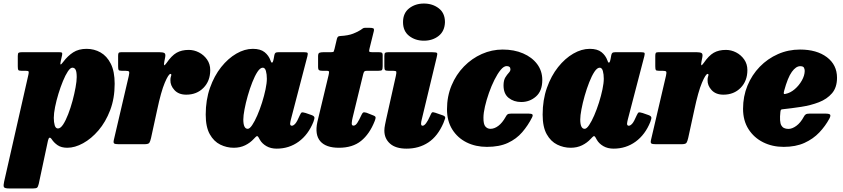

<svg xmlns="http://www.w3.org/2000/svg" viewBox="-86 -815 4766 1085"><path d="M37.5 -520H248.5Q259.5 -520 263.2 -517.8Q267 -515.5 265 -504L257.5 -470Q254 -454 256.2 -451Q258.5 -448 271.5 -465.5Q296.5 -499 327.5 -519Q358.5 -539 403.5 -539Q446 -539 482 -518.8Q518 -498.5 540 -455Q562 -411.5 562 -341.5Q562 -259 536.5 -192.2Q511 -125.5 470.5 -78.2Q430 -31 383.5 -5.5Q337 20 294.5 20Q260.5 20 239.5 5.5Q218.5 -9 206 -28.5Q191.5 -49 185 -20L133 224Q129 240.5 123.8 245.2Q118.5 250 100.5 250H-33.5Q-61 250 -64.2 241.5Q-67.5 233 -63 213L74.5 -393Q77.5 -406 75.8 -410.5Q74 -415 59 -415H35Q20 -415 17.2 -419.8Q14.5 -424.5 14.5 -441V-499Q14.5 -513.5 19.2 -516.8Q24 -520 37.5 -520ZM218 -149Q218 -124.5 223.2 -106.8Q228.5 -89 241.5 -89Q256 -89 270.8 -111.5Q285.5 -134 299.2 -169.5Q313 -205 323.8 -245Q334.5 -285 341 -321Q347.5 -357 347.5 -379Q347.5 -408.5 341.5 -420.5Q335.5 -432.5 323 -432.5Q311.5 -432.5 297.5 -411.5Q283.5 -390.5 269.8 -357Q256 -323.5 244.2 -285Q232.5 -246.5 225.2 -210.2Q218 -174 218 -149Z M598.5 -520H815Q834 -520 842.5 -515.5Q851 -511 847.5 -492L843 -469Q839.5 -451.5 841.5 -447Q843.5 -442.5 855.5 -459.5Q883.5 -500.5 911.8 -516.8Q940 -533 980.5 -533Q1010.5 -533 1038.2 -518.8Q1066 -504.5 1084 -478.8Q1102 -453 1102 -419Q1102 -357.5 1064 -318.8Q1026 -280 966.5 -280Q923.5 -280 899.8 -306Q876 -332 877 -362.5Q877 -375 879.5 -381.2Q882 -387.5 882 -392.5Q882 -397.5 877.5 -397.5Q866.5 -397.5 845.2 -347.5Q824 -297.5 802 -193.5L767.5 -35Q763 -15.5 757.8 -7.8Q752.5 0 728.5 0H586.5Q565 0 559.2 -4.2Q553.5 -8.5 557.5 -25L642 -387Q646 -405 643.2 -410Q640.5 -415 622.5 -415H602Q587 -415 584.2 -419.8Q581.5 -424.5 581.5 -441V-499.5Q581.5 -511 584.2 -515.5Q587 -520 598.5 -520Z M1685 -126Q1656 -54 1601.8 -14.5Q1547.5 25 1477.5 25Q1444 25 1419.5 10.8Q1395 -3.5 1383 -24.5Q1376.5 -36 1374.5 -39.5Q1369 -48 1364.2 -45.2Q1359.5 -42.5 1348.5 -30.5Q1328 -8 1299.5 6Q1271 20 1235 20Q1195 20 1158.8 2.2Q1122.5 -15.5 1099.5 -56.5Q1076.5 -97.5 1076.5 -167.5Q1076.5 -250 1100.5 -318.2Q1124.5 -386.5 1163.8 -435.8Q1203 -485 1249.8 -512Q1296.5 -539 1342.5 -539Q1386 -539 1409.2 -520.2Q1432.5 -501.5 1442.5 -473.5Q1445.5 -462 1450.8 -461Q1456 -460 1460.5 -482L1464.5 -504Q1466.5 -513 1470.8 -516.5Q1475 -520 1488 -520H1632Q1650 -520 1652.2 -515.5Q1654.5 -511 1651 -497L1557.5 -138.5Q1556.5 -134 1555 -127Q1553.5 -120 1553.5 -116Q1553.5 -104.5 1563.5 -104.5Q1572 -104.5 1582.5 -116Q1593 -127.5 1608 -163Q1614.5 -177.5 1619.2 -179.5Q1624 -181.5 1641 -176.5L1675.5 -164.5Q1688.5 -159.5 1690.5 -152.5Q1692.5 -145.5 1685 -126ZM1422 -370Q1422 -395 1416.8 -413.8Q1411.5 -432.5 1399 -432.5Q1384.5 -432.5 1369.2 -409.5Q1354 -386.5 1339.8 -350.2Q1325.5 -314 1314 -273.5Q1302.5 -233 1295.8 -197.2Q1289 -161.5 1289 -140Q1289 -87 1314 -87Q1325 -87 1339.2 -108.2Q1353.5 -129.5 1368 -163Q1382.5 -196.5 1394.8 -235.2Q1407 -274 1414.5 -309.8Q1422 -345.5 1422 -370Z M1742.5 -520H1783.5Q1798 -520 1800 -524Q1802 -528 1804.5 -539L1818 -596Q1820.5 -604.5 1824.2 -607.8Q1828 -611 1837.5 -611.5Q1882.5 -614 1910 -625Q1937.5 -636 1951.5 -645.5Q1961 -652.5 1965.2 -655Q1969.5 -657.5 1976 -657.8Q1982.5 -658 1997.5 -658Q2016 -658 2022.8 -655.2Q2029.5 -652.5 2026.5 -639L2002.5 -542Q1999 -528.5 2000.5 -524.2Q2002 -520 2017.5 -520H2054.5Q2065.5 -520 2071 -517.5Q2076.5 -515 2076.5 -503V-442Q2076.5 -425 2073.2 -420Q2070 -415 2052.5 -415H1988Q1976.5 -415 1972.8 -410.8Q1969 -406.5 1966.5 -396L1906.5 -149.5Q1903 -135.5 1901.8 -120.2Q1900.5 -105 1911.5 -105Q1923 -105 1933.2 -120.8Q1943.5 -136.5 1956 -164Q1960.5 -174.5 1965.5 -178.5Q1970.5 -182.5 1985 -178L2021.5 -163.5Q2035.5 -158.5 2036.5 -152.2Q2037.5 -146 2031.5 -131Q2002.5 -57.5 1954.5 -18.8Q1906.5 20 1829.5 20Q1755.5 20 1723.8 -17Q1692 -54 1707.5 -126L1771 -391Q1773.5 -402.5 1773.5 -408.8Q1773.5 -415 1759 -415H1736Q1723.5 -415 1717.5 -418.2Q1711.5 -421.5 1711.5 -437.5V-497.5Q1711.5 -514 1719.5 -517Q1727.5 -520 1742.5 -520Z M2191.5 -690Q2191.5 -741 2226.2 -768Q2261 -795 2309.5 -795Q2358.5 -795 2393.5 -768Q2428.5 -741 2428.5 -690Q2427 -639 2392.8 -612Q2358.5 -585 2309.5 -585Q2261 -585 2226.2 -612Q2191.5 -639 2191.5 -690ZM2381.5 -490 2297 -138.5Q2293.5 -125.5 2293.5 -116Q2293.5 -104.5 2302 -104.5Q2320 -104.5 2344.5 -160Q2351 -175.5 2355 -179.2Q2359 -183 2373.5 -178L2418 -162.5Q2432.5 -157 2429.5 -146.2Q2426.5 -135.5 2420 -120Q2387.5 -45 2334.5 -10Q2281.5 25 2211.5 25Q2150 25 2118 -3.5Q2086 -32 2086 -77Q2086 -91.5 2089.8 -110Q2093.5 -128.5 2096 -140L2151 -386Q2155 -404.5 2153.5 -409.8Q2152 -415 2135 -415H2109.5Q2094 -415 2090 -419.2Q2086 -423.5 2086 -440V-499Q2086 -513.5 2090.8 -516.8Q2095.5 -520 2109.5 -520H2355.5Q2380.5 -520 2383.8 -515.2Q2387 -510.5 2381.5 -490Z M2978.5 -363Q2978.5 -301 2943 -269.8Q2907.5 -238.5 2859.5 -238.5Q2817.5 -238.5 2788.2 -262Q2759 -285.5 2759.5 -334Q2760 -362 2769.8 -377.8Q2779.5 -393.5 2789 -403.5Q2798.5 -413.5 2798.5 -423Q2798.5 -441.5 2777 -441.5Q2761 -441.5 2743.2 -420Q2725.5 -398.5 2708.2 -364Q2691 -329.5 2677 -289.8Q2663 -250 2654.5 -213Q2646 -176 2646 -150Q2645.5 -113 2657 -100Q2668.5 -87 2685.5 -87Q2708 -87 2730.2 -103.8Q2752.5 -120.5 2771.5 -154.5Q2776 -163.5 2781.5 -168.2Q2787 -173 2802.5 -173H2901.5Q2917.5 -173 2922.2 -168.5Q2927 -164 2920.5 -151Q2897.5 -105.5 2865 -67.8Q2832.5 -30 2784.2 -7.5Q2736 15 2665.5 15Q2602 15 2551 -10.2Q2500 -35.5 2470 -83.2Q2440 -131 2440 -197.5Q2440 -270.5 2465.8 -332.2Q2491.5 -394 2536 -439.5Q2580.5 -485 2637 -510Q2693.5 -535 2754.5 -535Q2819.5 -535 2870 -513.2Q2920.5 -491.5 2949.5 -452.8Q2978.5 -414 2978.5 -363Z M3589 -126Q3560 -54 3505.8 -14.5Q3451.5 25 3381.5 25Q3348 25 3323.5 10.8Q3299 -3.5 3287 -24.5Q3280.5 -36 3278.5 -39.5Q3273 -48 3268.2 -45.2Q3263.5 -42.5 3252.5 -30.5Q3232 -8 3203.5 6Q3175 20 3139 20Q3099 20 3062.8 2.2Q3026.5 -15.5 3003.5 -56.5Q2980.5 -97.5 2980.5 -167.5Q2980.5 -250 3004.5 -318.2Q3028.5 -386.5 3067.8 -435.8Q3107 -485 3153.8 -512Q3200.5 -539 3246.5 -539Q3290 -539 3313.2 -520.2Q3336.5 -501.5 3346.5 -473.5Q3349.5 -462 3354.8 -461Q3360 -460 3364.5 -482L3368.5 -504Q3370.5 -513 3374.8 -516.5Q3379 -520 3392 -520H3536Q3554 -520 3556.2 -515.5Q3558.5 -511 3555 -497L3461.5 -138.5Q3460.5 -134 3459 -127Q3457.5 -120 3457.5 -116Q3457.5 -104.5 3467.5 -104.5Q3476 -104.5 3486.5 -116Q3497 -127.5 3512 -163Q3518.5 -177.5 3523.2 -179.5Q3528 -181.5 3545 -176.5L3579.5 -164.5Q3592.5 -159.5 3594.5 -152.5Q3596.5 -145.5 3589 -126ZM3326 -370Q3326 -395 3320.8 -413.8Q3315.5 -432.5 3303 -432.5Q3288.5 -432.5 3273.2 -409.5Q3258 -386.5 3243.8 -350.2Q3229.5 -314 3218 -273.5Q3206.5 -233 3199.8 -197.2Q3193 -161.5 3193 -140Q3193 -87 3218 -87Q3229 -87 3243.2 -108.2Q3257.5 -129.5 3272 -163Q3286.5 -196.5 3298.8 -235.2Q3311 -274 3318.5 -309.8Q3326 -345.5 3326 -370Z M3634 -520H3850.5Q3869.5 -520 3878 -515.5Q3886.5 -511 3883 -492L3878.5 -469Q3875 -451.5 3877 -447Q3879 -442.5 3891 -459.5Q3919 -500.5 3947.2 -516.8Q3975.5 -533 4016 -533Q4046 -533 4073.8 -518.8Q4101.5 -504.5 4119.5 -478.8Q4137.5 -453 4137.5 -419Q4137.5 -357.5 4099.5 -318.8Q4061.5 -280 4002 -280Q3959 -280 3935.2 -306Q3911.5 -332 3912.5 -362.5Q3912.5 -375 3915 -381.2Q3917.5 -387.5 3917.5 -392.5Q3917.5 -397.5 3913 -397.5Q3902 -397.5 3880.8 -347.5Q3859.5 -297.5 3837.5 -193.5L3803 -35Q3798.5 -15.5 3793.2 -7.8Q3788 0 3764 0H3622Q3600.5 0 3594.8 -4.2Q3589 -8.5 3593 -25L3677.5 -387Q3681.5 -405 3678.8 -410Q3676 -415 3658 -415H3637.5Q3622.5 -415 3619.8 -419.8Q3617 -424.5 3617 -441V-499.5Q3617 -511 3619.8 -515.5Q3622.5 -520 3634 -520Z M4113 -200Q4113 -270.5 4138 -331.2Q4163 -392 4207.5 -437.8Q4252 -483.5 4310.2 -509.2Q4368.5 -535 4435 -535Q4529.5 -535 4586.8 -491.8Q4644 -448.5 4644 -375.5Q4644 -321 4615.8 -288Q4587.5 -255 4541.5 -237.2Q4495.5 -219.5 4441.5 -211.2Q4387.5 -203 4336 -197.5Q4328.5 -197 4326.8 -193.8Q4325 -190.5 4324 -182.5Q4318 -127 4329 -106.8Q4340 -86.5 4369.5 -86.5Q4390.5 -86.5 4414.2 -103.8Q4438 -121 4456.5 -155.5Q4461 -164.5 4467.5 -168.8Q4474 -173 4489 -173H4578Q4600 -173 4604.8 -167.2Q4609.5 -161.5 4601 -145Q4578.5 -103 4544 -66.5Q4509.5 -30 4460 -7.5Q4410.5 15 4342.5 15Q4278.5 15 4226.5 -11Q4174.5 -37 4143.8 -85.2Q4113 -133.5 4113 -200ZM4353.5 -284.5Q4380.5 -290 4405 -311Q4429.5 -332 4445.2 -360Q4461 -388 4461.5 -414Q4461.5 -424.5 4457 -432.8Q4452.5 -441 4436 -441Q4412 -441 4388.8 -409Q4365.5 -377 4345 -301Q4342 -289.5 4343.5 -285.8Q4345 -282 4353.5 -284.5Z"/></svg>

Font: Besley* Narrow Fatface
Style: Italic
Weight: 900
Width: 4
Italic angle: -13°
Designer: Owen Earl
Foundry: indestructible type*
Version: Version 3.000; ttfautohint (v1.8.3)